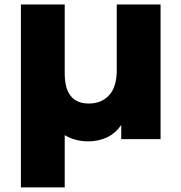

<svg xmlns="http://www.w3.org/2000/svg" viewBox="-20 -621 810 857"><path d="M696.7 0H521.1V-63.3Q494.4 -24.4 456.1 -7.2Q417.8 10 374.4 10Q315.6 10 268.9 -17.8V215.6H73.3V-601.1H268.9V-293.3Q268.9 -158.9 376.7 -158.9Q433.3 -158.9 467.2 -196.1Q501.1 -233.3 501.1 -307.8V-601.1H696.7Z"/></svg>

Font: Paperlogy 9 Black
Style: Regular
Weight: 900
Designer: redesigned by Lee Juim, glyphs from Gmarket Sans & Montserrat
Foundry: PT&
Version: Version 1.001